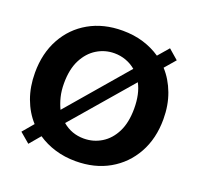

<svg xmlns="http://www.w3.org/2000/svg" viewBox="-121 -812 989 957"><g transform="rotate(20 373.0 -334.0)"><path d="M373 12Q315 12 264 -3.5Q213 -19 172 -47L123 11L70 -34L119 -92Q78 -137 55.5 -198.5Q33 -260 33 -334Q33 -437 76 -515Q119 -593 195.5 -636.5Q272 -680 373 -680Q433 -680 483.5 -664.5Q534 -649 575 -621L624 -678L676 -633L627 -576Q668 -531 691 -469.5Q714 -408 714 -334Q714 -231 670.5 -153Q627 -75 550.5 -31.5Q474 12 373 12ZM373 -108Q424 -108 466.5 -134Q509 -160 534 -210Q559 -260 559 -334Q559 -373 552 -405.5Q545 -438 531 -464L260 -149Q308 -108 373 -108ZM187 -334Q187 -294 195 -262Q203 -230 216 -203L487 -519Q463 -539 434 -549.5Q405 -560 373 -560Q323 -560 280.5 -534Q238 -508 212.5 -458Q187 -408 187 -334Z"/></g></svg>

Font: Atkinson Hyperlegible Next
Style: Bold
Weight: 700
Designer: Elliott Scott, Megan Eiswerth, Linus Boman, Theodore Petrosky, Letters from Sweden
Foundry: Applied Design Works, Letters from Sweden
Version: Version 2.001